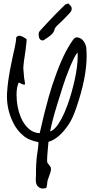

<svg xmlns="http://www.w3.org/2000/svg" viewBox="-20 -1093 547 1122"><path d="M362.3 -1067.4Q365.7 -1069.3 379.9 -1072.8Q380.9 -1071.3 387.2 -1064.9Q393.6 -1058.6 396.2 -1054Q398.9 -1049.3 398.9 -1043.5V-1041.5V-1039.1Q398.9 -1028.8 382.8 -1011.7Q346.2 -973.1 326.7 -955.6Q308.1 -939.9 300.8 -926.8Q298.3 -917 294.7 -909.2Q291 -901.4 283.9 -894.5Q276.9 -887.7 272.7 -884Q268.6 -880.4 258.3 -873.5Q248 -866.7 244.6 -864.3Q243.7 -863.8 241 -861.8Q238.3 -859.9 236.6 -858.9Q234.9 -857.9 232.7 -857.2Q230.5 -856.4 228.3 -856.4Q226.1 -856.4 223.6 -857.9Q206.1 -862.3 206.1 -889.6V-895Q205.6 -898.9 207 -902.6Q208.5 -906.2 210 -908.4Q211.4 -910.6 215.1 -914.6Q218.8 -918.5 219.7 -919.9Q234.9 -937.5 264.2 -967.8Q293.5 -998 303.2 -1008.8Q313.5 -1020 333.5 -1039.1Q353.5 -1058.1 362.3 -1067.4ZM94.2 -884.3Q109.4 -882.8 135.3 -864.3Q135.7 -861.8 135.7 -856.9Q135.7 -848.6 133.1 -832Q130.4 -815.4 130.4 -806.6Q116.7 -721.2 116.2 -694.3Q116.2 -684.6 121.1 -636.7Q121.1 -635.3 123.5 -623.8Q126 -612.3 126 -606.4Q126 -601.6 125.5 -599.1Q125 -599.1 123.5 -598.9Q122.1 -598.6 121.6 -598.6Q116.2 -598.6 111.1 -600.6Q106 -602.5 99.6 -606.2Q93.3 -609.9 89.8 -611.3Q76.7 -585.4 76.7 -540Q76.7 -467.8 101.6 -407.7Q118.2 -368.2 146 -342.3Q173.8 -316.4 211.9 -314.5Q238.8 -434.6 264.6 -526.4Q287.1 -604 300.3 -637.7Q350.1 -781.7 406.2 -859.4Q417 -875 429.7 -875Q433.6 -875 437 -873.5Q455.6 -869.6 467.8 -853.3Q480 -836.9 483.9 -816.9Q486.3 -788.6 486.3 -766.1Q486.3 -638.2 425.8 -462.9Q403.8 -398.9 381.8 -366.7Q325.2 -281.7 263.2 -264.2Q262.7 -251.5 259 -215.6Q255.4 -179.7 255.4 -159.7Q255.4 -157.2 255.6 -152.3Q255.9 -147.5 255.9 -145Q257.8 -139.6 267.8 -127.9Q277.8 -116.2 277.8 -107.9V-104.5Q277.8 -89.8 266.8 -63.2Q255.9 -36.6 255.9 -22.5Q256.3 -14.6 251 4.4Q241.2 8.8 231 8.8Q214.4 8.8 203.6 -2Q189 -13.7 189 -42Q189 -48.8 189.9 -60.5Q190.4 -69.3 190.4 -81.5Q190.4 -85 190.4 -92.3Q190.4 -99.6 190.4 -103Q190.4 -120.6 191.4 -128.9L194.3 -171.4Q204.6 -236.3 204.6 -259.3V-262.2Q144.5 -273.9 114.3 -302.2Q78.6 -331.1 55.7 -378.9Q20.5 -450.7 20.5 -532.2Q20.5 -534.7 20.8 -539.3Q21 -543.9 21 -546.4Q22 -563.5 23.7 -581.8Q25.4 -600.1 27.3 -614.7Q29.3 -629.4 32.7 -650.1Q36.1 -670.9 38.3 -682.9Q40.5 -694.8 45.4 -718.3Q50.3 -741.7 52 -750.7Q53.7 -759.8 59.6 -785.9Q65.4 -812 66.9 -818.8Q74.2 -856.4 74.2 -863.8V-868.2Q73.7 -875.5 80.3 -879.9Q86.9 -884.3 94.2 -884.3ZM411.1 -751Q395 -719.7 366.2 -643.6Q354.5 -613.3 314.5 -483.4Q284.2 -385.3 272.9 -324.7Q305.2 -335.4 338.4 -397.5Q358.4 -434.6 375 -481Q399.4 -548.8 416.7 -627.4Q434.1 -706.1 434.1 -767.6Q434.1 -780.8 433.6 -786.6Q423.8 -776.4 411.1 -751Z"/></svg>

Font: Avessa
Style: Medium
Weight: 500
Designer: Arman Khorramak
Foundry: Arman Khorramak
Version: Version 1.000; ttfautohint (v1.8.1)